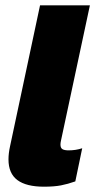

<svg xmlns="http://www.w3.org/2000/svg" viewBox="-20 -694 359 724"><path d="M146 10Q79 10 45.5 -15Q12 -40 12 -93Q12 -116 18 -143L131 -674H319L210 -164Q209 -160 208.5 -156Q208 -152 208 -149Q208 -136 215.5 -131.5Q223 -127 239 -127Q252 -127 265 -129Q278 -131 290 -135L264 -10Q236 0 210 5Q184 10 146 10Z"/></svg>

Font: Kanit
Style: Bold Italic
Weight: 700
Italic angle: -12°
Designer: Katatrad Team
Foundry: CadsonDemak
Version: Version 2.000; ttfautohint (v1.8.3)